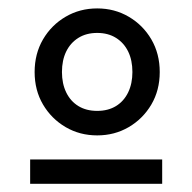

<svg xmlns="http://www.w3.org/2000/svg" viewBox="-20 -805 464 463"><path d="M214.4 -784.7Q256.3 -784.7 290.5 -764.6Q324.7 -744.6 345 -710Q365.2 -675.3 365.2 -631.3Q365.2 -587.4 345 -553Q324.7 -518.6 290.5 -498.5Q256.3 -478.5 214.4 -478.5Q172.4 -478.5 138.2 -498.5Q104 -518.6 83.7 -553Q63.5 -587.4 63.5 -631.3Q63.5 -675.3 83.7 -710Q104 -744.6 138.2 -764.6Q172.4 -784.7 214.4 -784.7ZM214.4 -537.6Q240.7 -537.6 259.8 -549.3Q278.8 -561 289.1 -582.3Q299.3 -603.5 299.3 -631.3Q299.3 -659.7 289.1 -680.7Q278.8 -701.7 259.8 -713.6Q240.7 -725.6 214.4 -725.6Q188 -725.6 168.9 -713.6Q149.9 -701.7 139.6 -680.7Q129.4 -659.7 129.4 -631.3Q129.4 -603.5 139.6 -582.3Q149.9 -561 168.9 -549.3Q188 -537.6 214.4 -537.6ZM52.7 -361.8H371.1V-420.4H52.7Z"/></svg>

Font: Giphurs
Style: Regular
Weight: 400
Version: Version 2.010